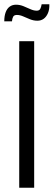

<svg xmlns="http://www.w3.org/2000/svg" viewBox="-29 -879 251 899"><path d="M61 0V-686H131V0ZM-9 -779Q-9 -804 -2.5 -821.5Q4 -839 16.5 -848Q29 -857 46 -857Q64 -857 81 -850Q98 -843 113.5 -836Q129 -829 143 -829Q155 -829 159.5 -837.5Q164 -846 166 -859H202Q203 -835 195.5 -817.5Q188 -800 175.5 -791Q163 -782 146 -782Q128 -782 111 -789Q94 -796 79 -802.5Q64 -809 50 -809Q37 -809 32.5 -800.5Q28 -792 27 -779Z"/></svg>

Font: Archivo ExtraCondensed Light
Style: Regular
Weight: 300
Width: 2
Designer: Hector Gatti
Foundry: Omnibus-Type
Version: Version 2.001